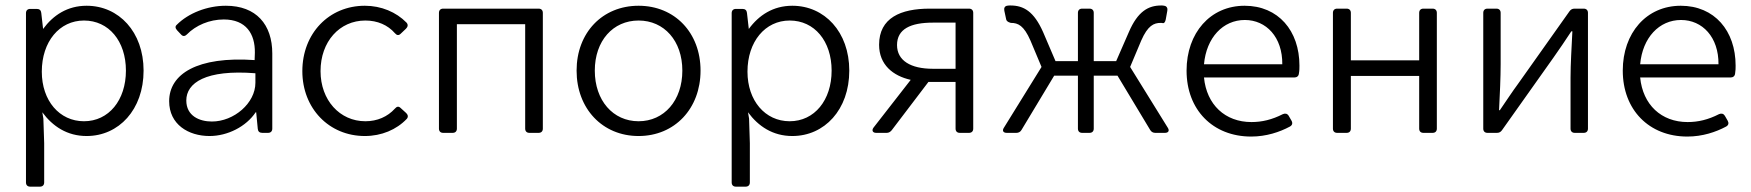

<svg xmlns="http://www.w3.org/2000/svg" viewBox="-20 -492 6485 711"><path d="M300.8 -470.7C229.5 -470.7 176.8 -435.5 139.6 -384.8L132.8 -444.3C131.8 -454.1 126 -459 116.2 -459H91.8C82 -459 76.2 -453.1 76.2 -443.4V183.6C76.2 193.4 82 199.2 91.8 199.2H127.9C137.7 199.2 143.6 193.4 143.6 183.6V38.1L140.6 -52.7L136.7 -76.2C174.8 -24.4 228.5 11.7 300.8 11.7C419.9 11.7 511.7 -85.9 511.7 -230.5C511.7 -374 419.9 -470.7 300.8 -470.7ZM291 -43C200.2 -43 134.8 -119.1 134.8 -226.6C134.8 -337.9 200.2 -416 291 -416C382.8 -416 446.3 -339.8 446.3 -230.5C446.3 -121.1 382.8 -43 291 -43Z M816.4 -470.7C747.1 -470.7 677.7 -443.4 634.8 -400.4C627.9 -394.5 628.9 -387.7 635.7 -379.9L650.4 -364.3C657.2 -356.4 665 -357.4 671.9 -364.3C705.1 -398.4 755.9 -419.9 808.6 -419.9C891.6 -419.9 924.8 -366.2 923.8 -296.9L922.9 -269.5C710 -284.2 606.4 -217.8 606.4 -117.2C606.4 -31.2 677.7 11.7 755.9 11.7C823.2 11.7 891.6 -23.4 926.8 -76.2H928.7L934.6 -14.6C935.5 -4.9 941.4 0 951.2 0H972.7C982.4 0 988.3 -5.9 988.3 -15.6V-293.9C988.3 -401.4 928.7 -470.7 816.4 -470.7ZM764.6 -42C718.8 -42 669.9 -62.5 669.9 -120.1C669.9 -184.6 741.2 -235.4 925.8 -220.7V-185.5C925.8 -110.4 846.7 -42 764.6 -42Z M1331.1 11.7C1392.6 11.7 1448.2 -11.7 1486.3 -51.8C1492.2 -58.6 1491.2 -66.4 1484.4 -73.2L1463.9 -91.8C1456.1 -99.6 1449.2 -97.7 1442.4 -89.8C1415 -59.6 1377 -43 1333 -43C1238.3 -43 1167 -121.1 1167 -228.5C1167 -337.9 1237.3 -416 1333 -416C1377.9 -416 1416 -399.4 1442.4 -369.1C1449.2 -361.3 1456.1 -359.4 1463.9 -367.2L1483.4 -385.7C1490.2 -392.6 1492.2 -400.4 1485.4 -408.2C1447.3 -447.3 1391.6 -470.7 1331.1 -470.7C1198.2 -470.7 1099.6 -368.2 1099.6 -228.5C1099.6 -90.8 1198.2 11.7 1331.1 11.7Z M1605.5 -444.3V-15.6C1605.5 -5.9 1611.3 0 1621.1 0H1656.2C1666 0 1671.9 -5.9 1671.9 -15.6V-402.3H1924.8V-15.6C1924.8 -5.9 1930.7 0 1940.4 0H1974.6C1984.4 0 1990.2 -5.9 1990.2 -15.6V-444.3C1990.2 -454.1 1984.4 -460 1974.6 -460H1621.1C1611.3 -460 1605.5 -454.1 1605.5 -444.3Z M2344.7 11.7C2478.5 11.7 2574.2 -89.8 2574.2 -230.5C2574.2 -371.1 2478.5 -470.7 2344.7 -470.7C2210.9 -470.7 2115.2 -371.1 2115.2 -230.5C2115.2 -89.8 2210.9 11.7 2344.7 11.7ZM2344.7 -43C2250 -43 2182.6 -120.1 2182.6 -230.5C2182.6 -340.8 2250 -416 2344.7 -416C2439.5 -416 2506.8 -340.8 2506.8 -230.5C2506.8 -120.1 2439.5 -43 2344.7 -43Z M2914.1 -470.7C2842.8 -470.7 2790 -435.5 2752.9 -384.8L2746.1 -444.3C2745.1 -454.1 2739.3 -459 2729.5 -459H2705.1C2695.3 -459 2689.5 -453.1 2689.5 -443.4V183.6C2689.5 193.4 2695.3 199.2 2705.1 199.2H2741.2C2751 199.2 2756.8 193.4 2756.8 183.6V38.1L2753.9 -52.7L2750 -76.2C2788.1 -24.4 2841.8 11.7 2914.1 11.7C3033.2 11.7 3125 -85.9 3125 -230.5C3125 -374 3033.2 -470.7 2914.1 -470.7ZM2904.3 -43C2813.5 -43 2748 -119.1 2748 -226.6C2748 -337.9 2813.5 -416 2904.3 -416C2996.1 -416 3059.6 -339.8 3059.6 -230.5C3059.6 -121.1 2996.1 -43 2904.3 -43Z M3422.9 -460C3315.4 -460 3235.4 -425.8 3235.4 -326.2C3235.4 -252 3287.1 -210.9 3352.5 -196.3L3214.8 -19.5C3207 -8.8 3211.9 0 3224.6 0H3263.7C3271.5 0 3277.3 -3.9 3282.2 -9.8L3418 -188.5H3518.6V-15.6C3518.6 -5.9 3524.4 0 3534.2 0H3568.4C3578.1 0 3584 -5.9 3584 -15.6V-444.3C3584 -454.1 3578.1 -460 3568.4 -460ZM3518.6 -237.3H3434.6C3352.5 -237.3 3301.8 -267.6 3301.8 -325.2C3301.8 -384.8 3352.5 -408.2 3434.6 -408.2H3518.6Z M4165 -244.1 4206.1 -341.8C4230.5 -397.5 4252.9 -407.2 4278.3 -407.2C4282.2 -407.2 4284.2 -407.2 4286.1 -406.2C4291 -405.3 4294.9 -410.2 4296.9 -419.9L4302.7 -452.1C4304.7 -460.9 4300.8 -469.7 4291 -470.7C4288.1 -471.7 4284.2 -471.7 4280.3 -471.7C4232.4 -471.7 4193.4 -450.2 4160.2 -373L4113.3 -265.6H4030.3V-444.3C4030.3 -454.1 4024.4 -460 4014.6 -460H3987.3C3977.5 -460 3971.7 -454.1 3971.7 -444.3V-265.6H3888.7L3842.8 -373C3808.6 -450.2 3770.5 -471.7 3721.7 -471.7C3717.8 -471.7 3712.9 -471.7 3709 -470.7C3700.2 -468.8 3697.3 -461.9 3699.2 -452.1L3706.1 -419.9C3708 -410.2 3723.6 -407.2 3723.6 -407.2C3750 -407.2 3771.5 -397.5 3795.9 -341.8L3836.9 -244.1L3697.3 -18.6C3690.4 -7.8 3695.3 0 3708 0H3744.1C3752 0 3758.8 -3.9 3762.7 -10.7L3883.8 -211.9H3971.7V-15.6C3971.7 -5.9 3977.5 0 3987.3 0H4014.6C4024.4 0 4030.3 -5.9 4030.3 -15.6V-211.9H4118.2L4239.3 -10.7C4243.2 -3.9 4250 0 4257.8 0H4293.9C4306.6 0 4311.5 -7.8 4304.7 -18.6Z M4792 -249C4792 -377.9 4713.9 -470.7 4588.9 -470.7C4461.9 -470.7 4374 -370.1 4374 -230.5C4374 -85.9 4470.7 13.7 4613.3 13.7C4668.9 13.7 4718.8 -2.9 4756.8 -23.4C4765.6 -28.3 4767.6 -36.1 4762.7 -44.9L4752 -63.5C4747.1 -71.3 4739.3 -73.2 4730.5 -69.3C4690.4 -48.8 4653.3 -40 4614.3 -40C4516.6 -40 4448.2 -104.5 4438.5 -205.1H4773.4C4782.2 -205.1 4789.1 -210 4790 -219.7C4792 -230.5 4792 -240.2 4792 -249ZM4728.5 -253.9H4438.5C4447.3 -352.5 4508.8 -418 4589.8 -418C4668.9 -418 4729.5 -354.5 4728.5 -253.9Z M4916 -444.3V-15.6C4916 -5.9 4921.9 0 4931.6 0H4966.8C4976.6 0 4982.4 -5.9 4982.4 -15.6V-210.9H5235.4V-15.6C5235.4 -5.9 5241.2 0 5251 0H5285.2C5294.9 0 5300.8 -5.9 5300.8 -15.6V-444.3C5300.8 -454.1 5294.9 -460 5285.2 -460H5251C5241.2 -460 5235.4 -454.1 5235.4 -444.3V-268.6H4982.4V-444.3C4982.4 -454.1 4976.6 -460 4966.8 -460H4931.6C4921.9 -460 4916 -454.1 4916 -444.3Z M5472.7 -444.3V-15.6C5472.7 -5.9 5478.5 0 5488.3 0H5523.4C5531.2 0 5537.1 -2.9 5542 -9.8L5732.4 -278.3C5752 -305.7 5780.3 -347.7 5798.8 -376H5802.7C5799.8 -315.4 5795.9 -254.9 5795.9 -205.1V-15.6C5795.9 -5.9 5801.8 0 5811.5 0H5844.7C5854.5 0 5860.4 -5.9 5860.4 -15.6V-444.3C5860.4 -454.1 5854.5 -460 5844.7 -460H5810.5C5802.7 -460 5796.9 -457 5792 -450.2L5601.6 -181.6C5582 -155.3 5553.7 -112.3 5534.2 -84H5531.2C5534.2 -143.6 5537.1 -205.1 5537.1 -254.9V-444.3C5537.1 -454.1 5531.2 -460 5521.5 -460H5488.3C5478.5 -460 5472.7 -454.1 5472.7 -444.3Z M6407.2 -249C6407.2 -377.9 6329.1 -470.7 6204.1 -470.7C6077.1 -470.7 5989.3 -370.1 5989.3 -230.5C5989.3 -85.9 6085.9 13.7 6228.5 13.7C6284.2 13.7 6334 -2.9 6372.1 -23.4C6380.9 -28.3 6382.8 -36.1 6377.9 -44.9L6367.2 -63.5C6362.3 -71.3 6354.5 -73.2 6345.7 -69.3C6305.7 -48.8 6268.6 -40 6229.5 -40C6131.8 -40 6063.5 -104.5 6053.7 -205.1H6388.7C6397.5 -205.1 6404.3 -210 6405.3 -219.7C6407.2 -230.5 6407.2 -240.2 6407.2 -249ZM6343.8 -253.9H6053.7C6062.5 -352.5 6124 -418 6205.1 -418C6284.2 -418 6344.7 -354.5 6343.8 -253.9Z"/></svg>

Font: Ed Sans Neue Light
Style: Regular
Weight: 300
Designer: Stephen Hutchings
Version: Version 1.004;PS 001.004;hotconv 1.0.88;makeotf.lib2.5.64775